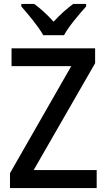

<svg xmlns="http://www.w3.org/2000/svg" viewBox="-20 -961 543 981"><path d="M201 -781H307C331 -826 386 -890 420 -928V-941H354C320 -915 288 -888 254 -850C222 -886 186 -918 155 -941H89V-928C124 -888 177 -825 201 -781ZM474 0V-92H152L466 -638V-714H39V-623H344L31 -76V0Z"/></svg>

Font: Noto Sans Myanmar SemiCondensed Medium
Style: Regular
Weight: 500
Width: 4
Designer: Monotype Design Team
Foundry: Monotype Imaging Inc.
Version: Version 2.107